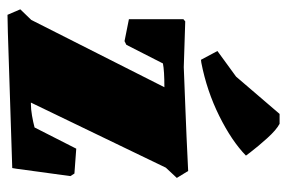

<svg xmlns="http://www.w3.org/2000/svg" viewBox="-150 -622 784 525"><g transform="rotate(90 242.5 -360.0)"><path d="M21 12 6 -23 35 -53Q81 -144 127 -235Q173 -326 219 -417Q174 -417 154 -413L103 -313L93 -308L33 -320V-469L39 -474Q71 -473 102 -472Q133 -471 164 -470Q211 -472 279 -474.5Q347 -477 448 -482L467 -451L439 -421L261 -52H265Q279 -52 296.5 -55Q314 -58 329 -62L387 -176L455 -171L462 -160L442 -13L440 -1Q347 2 254.5 5Q162 8 69 11ZM144 -517 120 -562 190 -613 292 -732H319Q336 -723 358.5 -698Q381 -673 397 -652L406 -640Q366 -601 297.5 -567Q229 -533 152 -518Z"/></g></svg>

Font: Labrada Black
Style: Regular
Weight: 900
Designer: Mercedes Jáuregui
Foundry: Omnibus-Type Team
Version: Version 1.000; ttfautohint (v1.8.4.7-5d5b)